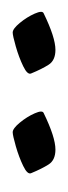

<svg xmlns="http://www.w3.org/2000/svg" viewBox="80 -580 109 310"><g transform="rotate(90 135.0 -425.5)"><path d="M33 -391Q27 -391 17.5 -402.5Q8 -414 2.5 -426.5Q-3 -439 2 -441Q41 -460 61 -460Q78 -460 85 -449Q92 -438 99 -421Q102 -415 87.5 -408Q73 -401 55.5 -396Q38 -391 33 -391ZM194 -391Q188 -391 178.5 -402.5Q169 -414 163.5 -426.5Q158 -439 163 -441Q202 -460 222 -460Q239 -460 246 -449Q253 -438 260 -421Q263 -415 248.5 -408Q234 -401 216.5 -396Q199 -391 194 -391Z"/></g></svg>

Font: Grechen Fuemen
Style: Regular
Weight: 400
Designer: Robert E. Leuschke
Foundry: Robert E. Leuschke
Version: Version 1.010; ttfautohint (v1.8.3)